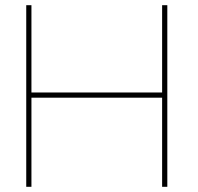

<svg xmlns="http://www.w3.org/2000/svg" viewBox="-20 -719 764 739"><path d="M81 -699V0H101V-343H604V0H624V-699H604V-363H101V-699Z"/></svg>

Font: Argentum Sans Thin
Style: Regular
Weight: 250
Designer: Julieta Ulanovsky
Foundry: Julieta Ulanovsky
Version: Version 5.001;February 15, 2019;FontCreator 11.5.0.2425 64-b